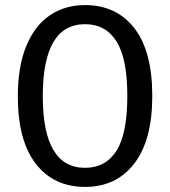

<svg xmlns="http://www.w3.org/2000/svg" viewBox="-20 -721 668 754"><path d="M578 -344Q578 -171 507.5 -79Q437 13 314 13Q191 13 120.5 -78Q50 -169 50 -343Q50 -458 82.5 -538.5Q115 -619 174.5 -660Q234 -701 314 -701Q437 -701 507.5 -610.5Q578 -520 578 -344ZM148 -343Q148 -62 314 -62Q395 -62 437.5 -129Q480 -196 480 -344Q480 -491 437.5 -558.5Q395 -626 314 -626Q148 -626 148 -343Z"/></svg>

Font: Fira Sans Condensed
Style: Regular
Weight: 400
Width: 3
Designer: bBox Type GmbH & Carrois Corporate GbR & Edenspiekermann AG
Foundry: bBox Type GmbH & Carrois Corporate GbR & Edenspiekermann AG
Version: Version 4.301